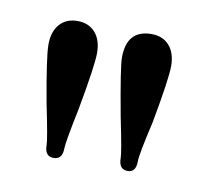

<svg xmlns="http://www.w3.org/2000/svg" viewBox="-41 -684 342 319"><g transform="rotate(10 129.5 -524.5)"><path d="M192 -409Q177 -409 177 -428Q177 -438 165 -496Q150 -577 150 -593Q150 -640 192 -640Q211 -640 222 -627.5Q233 -615 233 -593Q233 -572 219 -496Q206 -440 206 -428Q206 -409 192 -409ZM52 -428Q52 -438 40 -496Q26 -572 26 -593Q26 -615 37 -627.5Q48 -640 67 -640Q86 -640 97 -627.5Q108 -615 108 -593Q108 -572 94 -496Q82 -438 82 -428Q82 -409 67 -409Q52 -409 52 -428Z"/></g></svg>

Font: UnnaMedium
Style: Regular
Weight: 500
Designer: Jorge de Buen Unna
Foundry: Omnibus-Type
Version: Version 2.008;hotconv 1.0.109;makeotfexe 2.5.65596